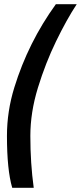

<svg xmlns="http://www.w3.org/2000/svg" viewBox="-20 -768 384 911"><path d="M140 123H38Q13 38 13 -123Q13 -240 48 -353Q114 -567 245 -748H344Q296 -675 246 -572Q196 -469 160 -352Q124 -235 124 -123Q124 7 140 123Z"/></svg>

Font: Storia Sans SemiBold
Style: Italic
Weight: 600
Italic angle: -13°
Designer: Campivisivi
Foundry: Accademia di Belle Arti di Urbino and students of MA course of Visual design
Version: Version 60.001;May 25, 2020;FontCreator 12.0.0.2522 64-bit